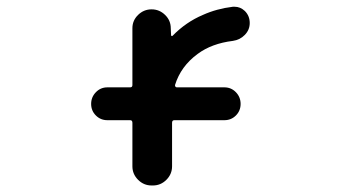

<svg xmlns="http://www.w3.org/2000/svg" viewBox="-20 -576 1040 577"><path d="M435.5 -18.6Q412.1 -18.6 395 -35.6Q377.9 -52.7 377.9 -76.2V-207Q377.9 -214.8 371.1 -214.8H302.7Q282.2 -214.8 268.1 -229Q253.9 -243.2 253.9 -263.7Q253.9 -284.2 268.1 -298.8Q282.2 -313.5 302.7 -313.5H371.1Q377.9 -313.5 377.9 -320.3V-491.2Q377.9 -514.6 395 -531.2Q412.1 -547.9 435.5 -547.9Q459 -547.9 476.1 -531.2Q493.2 -514.6 493.2 -491.2L494.1 -470.7Q494.1 -468.8 495.6 -467.8Q497.1 -466.8 499 -468.8Q539.1 -509.8 589.8 -531.2Q630.9 -549.8 679.7 -555.7Q682.6 -555.7 685.5 -555.7Q702.1 -555.7 715.8 -543Q730.5 -528.3 730.5 -506.8Q730.5 -486.3 715.8 -471.2Q701.2 -456.1 679.7 -453.1Q616.2 -445.3 574.2 -414.1Q523.4 -377 505.9 -320.3Q505.9 -317.4 507.3 -315.4Q508.8 -313.5 511.7 -313.5H654.3Q674.8 -313.5 689 -298.8Q703.1 -284.2 703.1 -263.7Q703.1 -243.2 689 -229Q674.8 -214.8 654.3 -214.8H503.9Q497.1 -214.8 497.1 -207V-76.2Q497.1 -52.7 480 -35.6Q462.9 -18.6 439.5 -18.6Z"/></svg>

Font: Rounded Mgen+ 2m medium
Style: Regular
Weight: 500
Designer: [Source Han Sans]
Ryoko NISHIZUKA  (kana & ideographs); Paul D. Hunt (Latin, Greek & Cyrillic); Wenlong ZHANG  (bopomofo
Version: Version 1.059.20150602